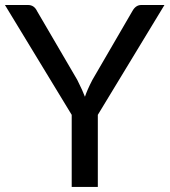

<svg xmlns="http://www.w3.org/2000/svg" viewBox="-20 -737 669 757"><path d="M365.7 0H262.7V-284.2L-0.5 -717.3H90.3Q114.7 -717.3 126 -693.4L284.7 -421.9Q307.1 -377 314.9 -355.5Q323.7 -382.3 344.2 -421.9L502 -693.4Q515.1 -717.3 537.1 -717.3H628.4L365.7 -284.2Z"/></svg>

Font: Lato-Medium
Style: Regular
Weight: 500
Designer: Lukasz Dziedzic
Foundry: tyPoland Lukasz Dziedzic
Version: Version 2.006; 2014-01-15